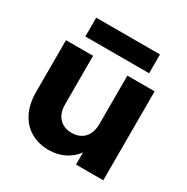

<svg xmlns="http://www.w3.org/2000/svg" viewBox="-170 -891 1014 1043"><g transform="rotate(30 337.0 -370.0)"><path d="M613 -558V0H442V-76Q416 -39 371.5 -16.5Q327 6 273 6Q209 6 160 -22.5Q111 -51 84 -105Q57 -159 57 -232V-558H227V-255Q227 -199 256 -168Q285 -137 334 -137Q384 -137 413 -168Q442 -199 442 -255V-558ZM538 -746V-628H138V-746Z"/></g></svg>

Font: IBM-Poppins
Style: Poppins-Bold
Weight: 700
Designer: Mike Abbink, Paul van der Laan, Pieter van Rosmalen, Ben Mitchell, Mark Frömberg
Foundry: Bold Monday
Version: Version 1.1